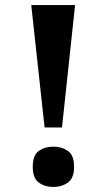

<svg xmlns="http://www.w3.org/2000/svg" viewBox="-20 -734 422 762"><path d="M157 -228 104 -714H278L226 -228ZM192 8Q158 8 134 -9.5Q110 -27 110 -72Q110 -118 134 -135Q158 -152 192 -152Q225 -152 249.5 -135Q274 -118 274 -72Q274 -27 249.5 -9.5Q225 8 192 8Z"/></svg>

Font: Noto Serif Thai
Style: Bold
Weight: 700
Designer: Monotype Design Team
Foundry: Monotype Imaging Inc.
Version: Version 2.002; ttfautohint (v1.8.4.7-5d5b)